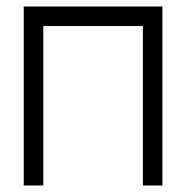

<svg xmlns="http://www.w3.org/2000/svg" viewBox="-20 -619 580 590"><path d="M113 -49H53V-599H479V-49H419V-539H113Z"/></svg>

Font: 3270 Nerd Font
Style: Regular
Weight: 400
Monospace: yes
Version: Version 3.0.1;Nerd Fonts 3.3.0